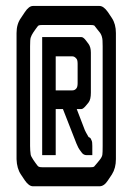

<svg xmlns="http://www.w3.org/2000/svg" viewBox="-20 -655 428 651"><path d="M255.9 -529.3Q262.7 -529.3 271.5 -517.6L280.3 -505.9Q288.1 -495.1 288.1 -476.6V-340.8Q288.1 -317.4 280.3 -307.6L271.5 -296.9Q261.7 -285.2 255.9 -285.2H240.2L267.6 -213.9Q269.5 -209 280.3 -190.4L284.2 -188.5Q288.1 -186.5 291 -177.7Q293 -173.8 293 -160.2V-128.9H274.4Q263.7 -128.9 257.8 -136.7L252 -144.5Q245.1 -153.3 239.3 -168L193.4 -285.2H168.9V-128.9H123V-529.3ZM168.9 -348.6H225.6Q233.4 -348.6 238.3 -354.5Q243.2 -359.4 243.2 -373V-438.5Q243.2 -453.1 238.3 -457Q232.4 -463.9 225.6 -463.9H168.9ZM373 -115.2Q373 -85 359.4 -63.5L345.7 -43Q333 -23.4 317.4 -23.4H91.8Q78.1 -23.4 64.5 -43L50.8 -63.5Q37.1 -84 36.1 -115.2V-543Q36.1 -573.2 50.8 -593.8L64.5 -614.3Q78.1 -634.8 91.8 -634.8H317.4Q331.1 -634.8 345.7 -614.3L359.4 -593.8Q373 -573.2 373 -543ZM328.1 -498Q328.1 -521.5 326.2 -527.3Q324.2 -537.1 318.4 -544.9L310.5 -554.7Q299.8 -568.4 299.8 -568.4Q296.9 -570.3 286.1 -570.3H124Q113.3 -570.3 110.4 -568.4Q108.4 -567.4 99.6 -554.7L92.8 -544.9Q86.9 -536.1 84 -527.3Q82 -521.5 82 -498V-160.2Q82 -144.5 84 -130.9Q85 -125 92.8 -113.3L99.6 -103.5Q107.4 -91.8 111.3 -89.8Q114.3 -87.9 124 -87.9H286.1Q295.9 -87.9 298.8 -89.8Q302.7 -93.8 310.5 -103.5L318.4 -113.3Q326.2 -123 327.1 -130.9Q328.1 -136.7 328.1 -160.2Z"/></svg>

Font: Vancouver Drive
Style: Regular
Weight: 400
Designer: Valery Zaveryaev
Foundry: Cyreal (www.cyreal.org)
Version: Version 1.06